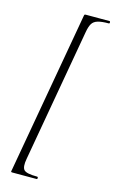

<svg xmlns="http://www.w3.org/2000/svg" viewBox="-128 -775 566 943"><g transform="rotate(15 155.0 -304.0)"><path d="M37 117Q32 117 31 115Q30 113 32 106L177 -715Q178 -722 179.5 -723.5Q181 -725 186 -725Q218 -725 252.5 -725Q287 -725 306 -725Q310 -725 310 -719Q310 -713 306 -713Q270 -713 250 -707Q230 -701 221 -686Q212 -671 207 -642L88 34Q80 77 93 91Q106 105 160 105Q165 105 165 111Q165 117 160 117Q140 117 104.5 117Q69 117 37 117Z"/></g></svg>

Font: Cormorant Infant Light
Style: Italic
Weight: 300
Italic angle: -10°
Designer: Christian Thalmann (Catharsis Fonts)
Foundry: Catharsis Fonts
Version: Version 4.001